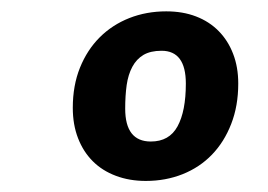

<svg xmlns="http://www.w3.org/2000/svg" viewBox="-20 -711 475 340"><path d="M274.4 -690.9Q303.7 -690.9 327.1 -681.9Q350.6 -672.9 367.2 -656Q383.8 -639.2 392.8 -615.7Q401.9 -592.3 401.9 -563Q401.9 -523.4 389.4 -491.5Q377 -459.5 355.2 -437Q333.5 -414.6 303.5 -402.6Q273.4 -390.6 238.3 -390.6Q209 -390.6 185.1 -399.7Q161.1 -408.7 144.3 -425.5Q127.4 -442.4 118.2 -466.3Q108.9 -490.2 108.9 -520Q108.9 -559.6 121.6 -591.1Q134.3 -622.6 156.5 -644.8Q178.7 -667 209 -679Q239.3 -690.9 274.4 -690.9ZM247.1 -460.4Q279.8 -460.4 294.4 -487.3Q309.1 -514.2 309.1 -563Q309.1 -621.1 266.1 -621.1Q246.6 -621.1 234.1 -613.8Q221.7 -606.4 214.4 -592.8Q207 -579.1 204.3 -560.3Q201.7 -541.5 201.7 -518.6Q201.7 -460.4 247.1 -460.4Z"/></svg>

Font: Carlito
Style: Bold Italic
Weight: 700
Italic angle: -7°
Designer: Lukasz Dziedzic
Foundry: tyPoland Lukasz Dziedzic
Version: Version 1.104